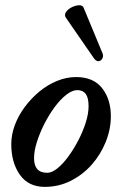

<svg xmlns="http://www.w3.org/2000/svg" viewBox="-20 -717 457 750"><path d="M155 13Q91 13 57.5 -34.5Q24 -82 24 -154Q24 -191 38 -228.5Q52 -266 77 -299.5Q102 -333 134 -359.5Q166 -386 203 -401Q240 -416 277 -416Q345 -416 379 -372.5Q413 -329 413 -263Q413 -212 393 -162.5Q373 -113 338 -73.5Q303 -34 256 -10.5Q209 13 155 13ZM165 -42Q183 -42 205 -60Q227 -78 248 -107Q269 -136 287 -171Q305 -206 315.5 -240Q326 -274 326 -302Q326 -335 315 -350Q304 -365 282 -365Q262 -365 238.5 -346.5Q215 -328 193 -298Q171 -268 153 -232.5Q135 -197 124 -162Q113 -127 113 -99Q113 -71 125.5 -56.5Q138 -42 165 -42ZM380 -510Q385 -499 380 -489Q375 -479 365 -478Q355 -477 345 -492L238 -647Q230 -658 237.5 -669.5Q245 -681 260 -688.5Q275 -696 289 -696.5Q303 -697 307 -686Z"/></svg>

Font: Junicode VF
Style: Italic
Weight: 400
Italic angle: -11°
Designer: Peter S. Baker
Version: Version 2.209